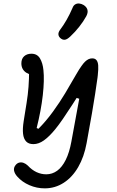

<svg xmlns="http://www.w3.org/2000/svg" viewBox="-20 -847 660 1080"><path d="M77 146Q62.3 129.7 59.1 112.8Q55.8 96 68 81.2Q77 70.2 88.8 67.5Q100.7 64.8 112.9 69.3Q125.2 73.8 136.3 84.3Q159.5 109.3 185.8 121.4Q212.2 133.5 240.2 133.5Q273.8 133.5 301.6 113.4Q329.3 93.3 349.8 52.2Q370.3 11 381.5 -50.7L430.8 -319L440.5 -286.8L411.2 -296.2Q397.7 -273.7 387 -258.3Q355.8 -210.3 333.8 -178.1Q311.7 -145.8 291 -120.3Q256.8 -78.5 227.1 -57.4Q197.3 -36.3 167.8 -36.3Q141.3 -36.3 127.1 -51.2Q112.8 -66.2 109.7 -94.6Q106.5 -123 113.2 -165.5Q116.8 -189.7 120.9 -214Q125 -238.3 129.5 -267.3Q137.2 -315.3 140.4 -358.8Q143.7 -402.3 143.7 -454L163.5 -424Q142.7 -428.7 128.5 -437.7Q114.3 -446.7 107.2 -460.1Q100.2 -473.5 100.2 -490.5Q100.2 -516.8 116 -530.8Q131.8 -544.8 156.7 -544.8Q189.3 -544.8 204.9 -518.5Q220.5 -492.2 224.3 -452.7Q230.3 -397.2 220.7 -311.2Q211 -225.3 186.2 -126.8L196.2 -122.5Q239.2 -165.7 278.1 -219.2Q317 -272.8 346.8 -322.8Q376.5 -372.7 406.8 -425.5Q426.8 -460.3 438.8 -476.3Q449.2 -491.3 458.8 -500.5Q468.5 -509.7 478.2 -514.2Q488 -518.7 498.8 -518.7Q515 -518.7 522.9 -508.5Q530.8 -498.3 532.4 -479.4Q534 -460.5 530 -423Q529.7 -416.8 528.5 -410Q521.5 -358.8 514.9 -317.2Q508.3 -275.5 497.2 -209.5Q481.3 -116 467.2 -42Q453.2 35.2 420 92.6Q386.8 150 338.3 181.2Q289.8 212.5 231.8 212.5Q186.7 212.5 145.3 194.6Q104 176.7 77 146ZM375.2 -641.5Q403 -667.5 426.2 -697.2Q449.5 -726.8 465.5 -756Q476 -776 471.8 -792.1Q467.5 -808.2 450 -819Q438.5 -825.8 425.9 -827.2Q413.3 -828.5 403.1 -822.3Q392.8 -816.2 387.7 -801.8Q356.3 -729.5 317.8 -679.2Q306.8 -664 308.8 -651.2Q310.7 -638.5 323.8 -629.3Q332.3 -623.3 340.8 -623.2Q349.2 -623.2 357.3 -627.8Q365.5 -632.5 375.2 -641.5Z"/></svg>

Font: Monaspace Radon Var
Style: Regular
Weight: 400
Designer: Riley Cran and the Lettermatic Team
Version: Version 1.000 (Monaspace Radon Var)